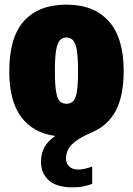

<svg xmlns="http://www.w3.org/2000/svg" viewBox="-20 -579 574 829"><path d="M293 230Q225.5 230 191.2 200Q157 170 157 119Q157 85 171.2 58Q185.5 31 218.5 8Q123 -5 71.5 -73.8Q20 -142.5 20 -271Q20 -419 84.2 -489Q148.5 -559 267 -559Q385.5 -559 449.8 -487.2Q514 -415.5 514 -273Q514 -166 480.2 -101.8Q446.5 -37.5 378 -8Q330.5 12.5 306.2 31Q282 49.5 273.5 67.8Q265 86 265 105Q265 126 278.5 139.5Q292 153 319 153Q343.5 153 378 140V215Q361 221 341 225.5Q321 230 293 230ZM267 -131Q284 -131 295 -141Q306 -151 311.5 -181Q317 -211 317 -271Q317 -333 311.2 -364.2Q305.5 -395.5 294.2 -406.2Q283 -417 267 -417Q251 -417 239.8 -406.5Q228.5 -396 222.8 -365Q217 -334 217 -273Q217 -212 222.5 -181.5Q228 -151 239 -141Q250 -131 267 -131Z"/></svg>

Font: Encode Sans Cnd Black
Style: Regular
Weight: 900
Width: 3
Designer: Multiple Designers
Foundry: Impallari Type
Version: Version 3.002; ttfautohint (v1.8.3) -l 8 -r 50 -G 200 -x 14 